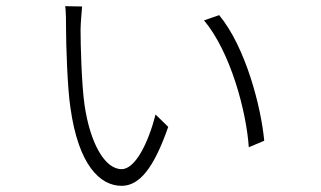

<svg xmlns="http://www.w3.org/2000/svg" viewBox="-20 -586 1040 622"><path d="M246 -565 191 -566C194 -553 194 -508 194 -490C194 -446 198 -304 208 -238C234 -51 304 16 374 16C431 16 478 -40 525 -175L484 -215C460 -122 418 -38 374 -38C319 -38 272 -123 254 -245C244 -315 241 -442 241 -490C241 -508 245 -554 246 -565ZM690 -537 641 -520C727 -417 778 -226 786 -109L836 -130C826 -239 776 -433 690 -537Z"/></svg>

Font: Noto Sans HK Light
Style: Regular
Weight: 300
Designer: Ryoko NISHIZUKA 西塚涼子 (kana, bopomofo & ideographs); Paul D. Hunt (Latin, Greek & Cyrillic); Sandoll Communications 산돌커뮤니
Foundry: Adobe
Version: Version 2.004;hotconv 1.0.118;makeotfexe 2.5.65603